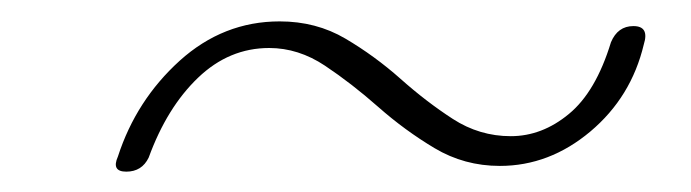

<svg xmlns="http://www.w3.org/2000/svg" viewBox="-20 -442 662 184"><path d="M459 -283Q425 -283 396.5 -300Q368 -317 342.5 -339.5Q317 -362 291.5 -379Q266 -396 238 -396Q199.5 -396 169.8 -367.5Q140 -339 122.5 -291Q116 -277.5 101 -277.5Q86.5 -277.5 93 -292Q110.5 -346 152.2 -383.8Q194 -421.5 248 -421.5Q283 -421.5 311 -405Q339 -388.5 363.8 -366.5Q388.5 -344.5 414 -328Q439.5 -311.5 469.5 -311.5Q499.5 -311.5 525.2 -332.8Q551 -354 565.5 -401.5Q572 -417 587 -417Q602.5 -417 597 -399.5Q585 -349 545.8 -316Q506.5 -283 459 -283Z"/></svg>

Font: Fraunces 9pt S000 Thin
Style: Italic
Weight: 100
Italic angle: -16°
Version: Version 1.000; ttfautohint (v1.8.3)